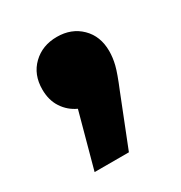

<svg xmlns="http://www.w3.org/2000/svg" viewBox="-95 -256 452 480"><g transform="rotate(-30 131.0 -16.0)"><path d="M45 154 88 -4Q64 -15 49.5 -37Q35 -59 35 -90Q35 -133 62.5 -159.5Q90 -186 132 -186Q174 -186 201 -159.5Q228 -133 228 -90Q228 -71 223 -51Q218 -31 201 10L144 154Z"/></g></svg>

Font: Montserrat
Style: Bold
Weight: 700
Designer: Julieta Ulanovsky
Foundry: Julieta Ulanovsky
Version: Version 9.000; ttfautohint (v1.8.4.7-5d5b)